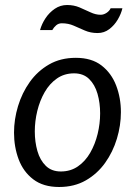

<svg xmlns="http://www.w3.org/2000/svg" viewBox="-20 -734 539 767"><path d="M216 13Q153 13 113 -17.5Q73 -48 54.5 -97.5Q36 -147 36 -204Q36 -257 52 -310Q68 -363 99 -406.5Q130 -450 176 -476.5Q222 -503 283 -503Q346 -503 385.5 -472.5Q425 -442 444 -392.5Q463 -343 463 -286Q463 -233 447 -180Q431 -127 400 -83.5Q369 -40 323 -13.5Q277 13 216 13ZM223 -49Q262 -49 291.5 -69.5Q321 -90 340.5 -124Q360 -158 370 -199Q380 -240 380 -281Q380 -323 369.5 -359.5Q359 -396 336 -418.5Q313 -441 276 -441Q237 -441 207.5 -420.5Q178 -400 158.5 -366Q139 -332 129 -291Q119 -250 119 -209Q119 -167 129.5 -130.5Q140 -94 163 -71.5Q186 -49 223 -49ZM469 -701Q464 -679 450.5 -656Q437 -633 416.5 -617.5Q396 -602 370 -602Q342 -602 319 -612Q296 -622 274.5 -631.5Q253 -641 227 -641Q214 -641 204.5 -633Q195 -625 189 -614H140Q147 -639 162 -661.5Q177 -684 199 -699Q221 -714 248 -714Q275 -714 297.5 -704.5Q320 -695 341 -685Q362 -675 382 -675Q394 -675 405.5 -682.5Q417 -690 422 -701Z"/></svg>

Font: Rosario
Style: Italic
Weight: 400
Italic angle: -8.05°
Designer: Hector Gatti
Foundry: Omnibus Type
Version: Version 1.201